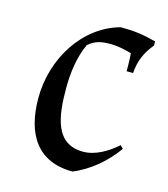

<svg xmlns="http://www.w3.org/2000/svg" viewBox="-83 -551 552 632"><g transform="rotate(15 193.5 -235.0)"><path d="M238 -57C142 -57 130 -149 130 -245C130 -295 137 -353 159 -399C181 -419 204 -423 233 -423C257 -423 282 -418 306 -411C308 -389 308 -372 308 -350H330C333 -392 346 -422 373 -455V-469C328 -481 298 -485 252 -485C130 -452 50 -325 50 -190C50 -69 100 15 221 15C278 -8 328 -52 362 -100L352 -110C321 -82 279 -57 238 -57Z"/></g></svg>

Font: Almendra
Style: Regular
Weight: 400
Designer: Ana Sanfelippo
Foundry: Ana Sanfelippo
Version: Version 1.003